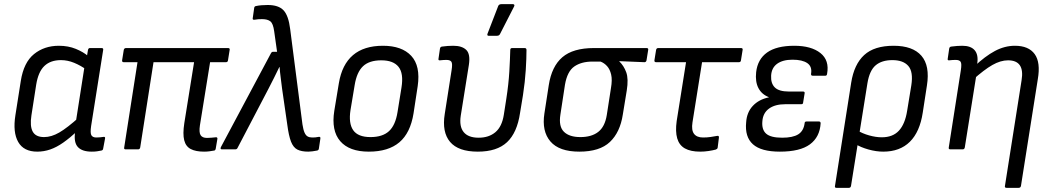

<svg xmlns="http://www.w3.org/2000/svg" viewBox="-20 -718 5055 923"><path d="M159 11Q94 11 67.5 -35.5Q41 -82 54 -164L80 -329Q94 -418 143.5 -458Q193 -498 263 -498Q308 -498 344.5 -483Q381 -468 404 -448L397 -382Q368 -403 336.5 -416Q305 -429 273 -429Q223 -429 193.5 -401Q164 -373 154 -311L131 -163Q123 -111 137.5 -85Q152 -59 192 -59Q227 -59 265 -81Q303 -103 362 -156L353 -89Q316 -55 284 -32.5Q252 -10 221.5 0.5Q191 11 159 11ZM421 11Q375 11 354.5 -11Q334 -33 341 -83L344 -103V-128L387 -403L395 -431L403 -478Q405 -487 412 -487H468Q478 -487 476 -478L418 -112Q413 -78 419.5 -67.5Q426 -57 443 -57Q453 -57 462 -58Q471 -59 478 -60Q487 -61 485 -52L476 -4Q475 5 466 6Q456 8 446 9.5Q436 11 421 11Z M961 11Q921 11 897 -1.5Q873 -14 865.5 -44Q858 -74 866 -126L913 -419H718L654 -9Q652 0 644 0H584Q575 0 577 -9L641 -419H575Q566 -419 567 -428L575 -478Q577 -487 586 -487H1076Q1086 -487 1084 -478L1076 -428Q1075 -419 1066 -419H990L941 -115Q936 -81 944.5 -68Q953 -55 975 -55Q985 -55 996 -56Q1007 -57 1017 -58Q1021 -59 1023.5 -56.5Q1026 -54 1025 -50L1017 -3Q1015 6 1008 6Q998 8 986 9.5Q974 11 961 11Z M1462 11Q1429 11 1409.5 1Q1390 -9 1379 -37Q1368 -65 1361 -119L1336 -292Q1333 -318 1329.5 -344Q1326 -370 1324 -396H1323Q1310 -370 1297.5 -344Q1285 -318 1271 -292L1122 -7Q1119 0 1111 0H1047Q1037 0 1042 -11L1282 -461Q1286 -469 1292 -469H1312L1298 -568Q1293 -605 1279.5 -615.5Q1266 -626 1240 -626Q1230 -626 1221.5 -625.5Q1213 -625 1203 -623Q1193 -622 1195 -631L1202 -680Q1203 -688 1211 -689Q1234 -694 1267 -694Q1319 -694 1343 -668.5Q1367 -643 1375 -578L1434 -120Q1438 -94 1444 -80.5Q1450 -67 1459 -62Q1468 -57 1481 -57Q1489 -57 1495.5 -57.5Q1502 -58 1512 -60Q1522 -62 1520 -51L1513 -4Q1512 5 1503 6Q1493 8 1482 9.5Q1471 11 1462 11Z M1753 11Q1659 11 1615.5 -39.5Q1572 -90 1587 -185L1609 -318Q1639 -498 1821 -498Q1912 -498 1957 -449.5Q2002 -401 1988 -304L1968 -173Q1953 -79 1900 -34Q1847 11 1753 11ZM1761 -59Q1819 -59 1850 -87.5Q1881 -116 1891 -179L1910 -297Q1921 -365 1896 -396.5Q1871 -428 1813 -428Q1755 -428 1725 -399.5Q1695 -371 1685 -309L1665 -189Q1655 -125 1678 -92Q1701 -59 1761 -59Z M2277 11Q2183 11 2143.5 -36Q2104 -83 2118 -170L2151 -381Q2156 -412 2150 -421Q2144 -430 2126 -430Q2120 -430 2111.5 -429.5Q2103 -429 2095 -428Q2086 -427 2088 -436L2095 -484Q2096 -489 2098 -491Q2100 -493 2104 -494Q2117 -496 2131.5 -497Q2146 -498 2159 -498Q2201 -498 2221.5 -478Q2242 -458 2234 -406L2195 -162Q2187 -110 2209 -83Q2231 -56 2281 -56Q2330 -56 2361.5 -82.5Q2393 -109 2402 -166L2414 -243Q2425 -314 2428.5 -374.5Q2432 -435 2433 -478Q2433 -487 2442 -487H2502Q2511 -487 2511 -478Q2511 -438 2507.5 -381.5Q2504 -325 2494 -260L2480 -175Q2466 -80 2417.5 -34.5Q2369 11 2277 11ZM2328 -546Q2324 -546 2323 -549.5Q2322 -553 2324 -557L2375 -689Q2377 -694 2381 -696Q2385 -698 2390 -698H2446Q2451 -698 2452.5 -694.5Q2454 -691 2451 -686L2384 -555Q2380 -546 2369 -546Z M2765 11Q2668 11 2626 -38Q2584 -87 2597 -172L2618 -308Q2632 -399 2683.5 -443Q2735 -487 2835 -487H3088Q3098 -487 3096 -478L3088 -428Q3086 -419 3078 -419L2957 -424V-423Q2979 -402 2990.5 -370.5Q3002 -339 2993 -283L2974 -167Q2961 -82 2912 -35.5Q2863 11 2765 11ZM2770 -59Q2824 -59 2856 -84Q2888 -109 2897 -165L2917 -294Q2924 -334 2918 -359.5Q2912 -385 2898.5 -400Q2885 -415 2867 -422H2828Q2775 -422 2741 -398.5Q2707 -375 2696 -311L2674 -167Q2665 -110 2691 -84.5Q2717 -59 2770 -59Z M3346 11Q3300 11 3272.5 -4.5Q3245 -20 3235.5 -53Q3226 -86 3233 -136L3278 -419H3134Q3125 -419 3126 -428L3134 -478Q3136 -487 3144 -487H3542Q3552 -487 3550 -478L3542 -428Q3541 -419 3532 -419H3355L3309 -130Q3303 -92 3316.5 -74.5Q3330 -57 3360 -57Q3379 -57 3396 -59.5Q3413 -62 3429 -65Q3437 -66 3436 -56L3430 -8Q3429 -4 3427 -2.5Q3425 -1 3421 1Q3406 5 3386 8Q3366 11 3346 11Z M3729 11Q3639 11 3599.5 -24.5Q3560 -60 3567 -130Q3570 -178 3599 -209Q3628 -240 3676 -250V-251Q3642 -264 3626 -294.5Q3610 -325 3615 -371Q3622 -433 3667.5 -465.5Q3713 -498 3798 -498Q3880 -498 3924 -463Q3968 -428 3956 -363Q3955 -354 3948 -354H3887Q3878 -354 3879 -363Q3885 -398 3861 -414.5Q3837 -431 3790 -431Q3743 -431 3716 -411.5Q3689 -392 3687 -354Q3685 -317 3705 -297.5Q3725 -278 3772 -278H3840Q3850 -278 3848 -269L3841 -226Q3841 -217 3832 -217H3755Q3706 -217 3677 -196Q3648 -175 3645 -136Q3641 -95 3663 -75.5Q3685 -56 3740 -56Q3791 -56 3817 -72Q3843 -88 3848 -125Q3848 -134 3857 -134H3917Q3925 -134 3925 -125Q3921 -59 3873.5 -24Q3826 11 3729 11Z M4001 185Q3992 185 3994 176L4072 -321Q4086 -409 4134.5 -453.5Q4183 -498 4276 -498Q4368 -498 4409.5 -450Q4451 -402 4436 -307L4416 -177Q4402 -84 4354 -36.5Q4306 11 4226 11Q4192 11 4154.5 0.5Q4117 -10 4092 -26L4100 -92Q4126 -76 4158.5 -67Q4191 -58 4219 -58Q4272 -58 4301.5 -90Q4331 -122 4341 -186L4361 -308Q4371 -373 4346.5 -401Q4322 -429 4270 -429Q4219 -429 4189.5 -404Q4160 -379 4150 -318L4071 176Q4069 185 4061 185Z M4819 185Q4809 185 4811 176L4891 -332Q4907 -428 4826 -428Q4790 -428 4750.5 -405.5Q4711 -383 4654 -332L4663 -398Q4716 -448 4763 -473Q4810 -498 4859 -498Q4925 -498 4954 -458Q4983 -418 4969 -337L4888 176Q4886 185 4877 185ZM4549 0Q4539 0 4541 -9L4599 -380Q4604 -412 4598 -421Q4592 -430 4574 -430Q4567 -430 4559 -429.5Q4551 -429 4543 -428Q4534 -427 4536 -436L4543 -484Q4544 -489 4546 -491Q4548 -493 4552 -494Q4566 -496 4580.5 -497Q4595 -498 4606 -498Q4647 -498 4665.5 -476.5Q4684 -455 4678 -413L4675 -394L4674 -360L4618 -9Q4616 0 4608 0Z"/></svg>

Font: Sofia Sans Semi Condensed
Style: Italic
Weight: 400
Italic angle: -9°
Designer: Botio Nikoltchev, Ani Petrova
Foundry: lettersoup
Version: Version 4.101